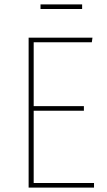

<svg xmlns="http://www.w3.org/2000/svg" viewBox="-20 -852 486 872"><path d="M400 -681 397 -660H133V-370H361V-349H133V-21H407V0H110V-681ZM353 -811H164V-832H353Z"/></svg>

Font: Fira Sans Condensed Thin
Style: Regular
Weight: 250
Width: 3
Designer: Carrois Corporate & Edenspiekermann AG
Foundry: Carrois Corporate GbR & Edenspiekermann AG
Version: Version 4.203